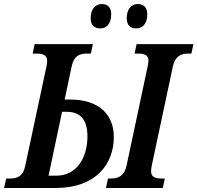

<svg xmlns="http://www.w3.org/2000/svg" viewBox="-54 -933 980 953"><path d="M622 -792C649 -792 677 -810 677 -862C677 -897 658 -913 630 -913C596 -913 575 -885 575 -843C575 -808 593 -792 622 -792ZM444 -792C470 -792 498 -810 498 -862C498 -897 479 -913 452 -913C417 -913 396 -885 396 -843C396 -808 415 -792 444 -792ZM-34 0H223C421 0 511 -118 511 -253C511 -364 438 -439 293 -439H267L302 -605C313 -655 340 -667 376 -667H397L407 -714H118L108 -667H127C159 -667 180 -659 180 -632C180 -624 179 -614 177 -605L71 -109C61 -59 32 -47 -3 -47H-23ZM472 0H754L764 -47H746C716 -47 696 -55 696 -82C696 -90 697 -100 699 -110L804 -603C815 -654 844 -667 879 -667H896L906 -714H624L614 -667H632C662 -667 683 -660 683 -632C683 -624 681 -614 679 -604L574 -110C563 -60 533 -47 499 -47H482ZM187 -61 254 -378H278C346 -378 380 -337 380 -256C380 -150 327 -61 225 -61Z"/></svg>

Font: Noto Serif Condensed SemiBold
Style: Italic
Weight: 600
Width: 3
Italic angle: -12°
Designer: Monotype Design Team
Foundry: Monotype Imaging Inc.
Version: Version 2.014